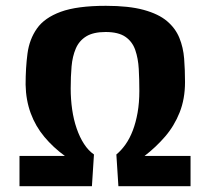

<svg xmlns="http://www.w3.org/2000/svg" viewBox="-20 -640 722 660"><path d="M47 -104H203Q163 -133 132.5 -169.5Q102 -206 85.5 -251Q69 -296 68 -349Q68 -407 74.5 -456Q81 -505 107 -542Q133 -579 189 -599.5Q245 -620 344 -620Q423 -620 474 -606Q525 -592 554 -567.5Q583 -543 596.5 -510Q610 -477 613 -438.5Q616 -400 616 -358Q616 -300 597.5 -253.5Q579 -207 547.5 -170.5Q516 -134 477 -104H635V0H387L380 -109Q397 -123 411.5 -143.5Q426 -164 436.5 -191.5Q447 -219 453 -253Q459 -287 459 -327Q459 -367 457 -403Q455 -439 445 -468Q435 -497 411 -513.5Q387 -530 343 -530Q301 -530 276.5 -515Q252 -500 240.5 -473Q229 -446 226 -411.5Q223 -377 223 -336Q223 -299 228 -264Q233 -229 243.5 -198.5Q254 -168 269 -145Q284 -122 303 -109L296 0H47Z"/></svg>

Font: Smooch Sans ExtraBold
Style: Regular
Weight: 800
Designer: Robert E. Leuschke
Foundry: Robert E. Leuschke
Version: Version 1.010